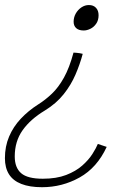

<svg xmlns="http://www.w3.org/2000/svg" viewBox="-23 -572 561 781"><path d="M276 -358Q281.5 -358 288.2 -357.2Q295 -356.5 301.8 -355.5Q308.5 -354.5 313.5 -353Q302.5 -311.5 284.2 -269Q266 -226.5 236 -188.8Q206 -151 159.5 -122.5Q100.5 -87 68.8 -42Q37 3 37 64.5Q37 110 63 132.5Q89 155 151 155Q206.5 155 246 139.8Q285.5 124.5 311.5 101.5Q337.5 78.5 352.8 54.5Q368 30.5 375 13.5L411 25.5Q372 110 301 149.8Q230 189.5 148 189.5Q97.5 189.5 63.8 176.2Q30 163 13.5 136.8Q-3 110.5 -3 71.5Q-3 23.5 14 -16.5Q31 -56.5 61.5 -89Q92 -121.5 132 -147Q161.5 -165.5 188.2 -191Q215 -216.5 237.2 -256.5Q259.5 -296.5 276 -358ZM338.5 -551.5Q357 -551.5 367.5 -540.2Q378 -529 378 -510Q378 -489.5 368.2 -475.5Q358.5 -461.5 344.5 -454.8Q330.5 -448 317.5 -448Q297.5 -448 287 -457.5Q276.5 -467 276.5 -483.5Q276.5 -501.5 285.2 -517Q294 -532.5 308.2 -542Q322.5 -551.5 338.5 -551.5Z"/></svg>

Font: Grandstander Thin
Style: Italic
Weight: 100
Italic angle: -15°
Designer: Tyler Finck
Foundry: Etcetera Type Co
Version: Version 1.200